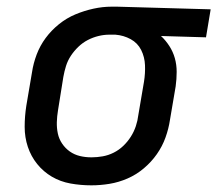

<svg xmlns="http://www.w3.org/2000/svg" viewBox="-20 -548 652 576"><path d="M254 8Q222 8 191.5 2.5Q161 -3 135.5 -18Q110 -33 91.5 -56Q73 -79 63.5 -107.5Q54 -136 54 -167.5Q54 -199 59 -231L76 -331Q80 -358 90 -384.5Q100 -411 117 -434Q134 -457 157 -475.5Q180 -494 206.5 -505Q233 -516 260.5 -522Q288 -528 315 -528H331L612 -520L598 -436L463 -440Q477 -427 488 -410Q499 -393 504.5 -373.5Q510 -354 510 -332.5Q510 -311 507 -289L490 -189Q486 -162 476.5 -135.5Q467 -109 450.5 -85.5Q434 -62 411.5 -43Q389 -24 362.5 -12.5Q336 -1 308.5 3.5Q281 8 254 8ZM255 -76Q271 -76 288 -79Q305 -82 321 -90Q337 -98 350 -110.5Q363 -123 372.5 -138Q382 -153 387.5 -169.5Q393 -186 395 -203L412 -303Q416 -328 415 -352.5Q414 -377 403.5 -398Q393 -419 372 -430.5Q351 -442 326 -444H308Q292 -444 275.5 -440Q259 -436 243.5 -428Q228 -420 215 -407.5Q202 -395 192.5 -380.5Q183 -366 178 -350Q173 -334 170 -317L154 -217Q151 -199 150.5 -181.5Q150 -164 153.5 -147.5Q157 -131 166.5 -117Q176 -103 189.5 -93.5Q203 -84 219.5 -80Q236 -76 254 -76Z"/></svg>

Font: Iosevka Custom Medium Oblique
Style: Regular
Weight: 500
Italic angle: -9°
Designer: Belleve Invis
Foundry: Belleve Invis
Version: Version 27.0.1